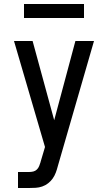

<svg xmlns="http://www.w3.org/2000/svg" viewBox="-20 -725 540 960"><path d="M70 215V135H125Q136 135 146.5 132.5Q157 130 164.5 122.5Q172 115 176 105Q180 95 183 85Q183 85 183 85Q183 85 183 85V84L205 10L50 -520H143L251 -124L357 -520H450L269 106Q265 122 259 138Q253 154 243.5 167.5Q234 181 220.5 191.5Q207 202 191 207.5Q175 213 158.5 214Q142 215 125 215ZM100 -635V-705H400V-635Z"/></svg>

Font: Iosevka SS04 Medium
Style: Regular
Weight: 500
Monospace: yes
Designer: Belleve Invis
Foundry: Belleve Invis
Version: Version 19.0.0; ttfautohint (v1.8.4)